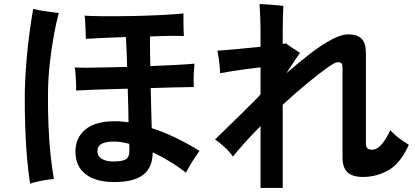

<svg xmlns="http://www.w3.org/2000/svg" viewBox="-20 -852 2040 944"><path d="M542 43Q451 43 401 4.5Q351 -34 351 -107Q351 -175 400 -215.5Q449 -256 544 -256Q561 -256 578 -254.5Q595 -253 612 -251Q611 -288 610.5 -330.5Q610 -373 608 -416Q527 -414 457 -411.5Q387 -409 354 -407Q355 -421 354 -443Q353 -465 351.5 -487Q350 -509 347 -520Q368 -519 407 -519Q446 -519 497.5 -520.5Q549 -522 605 -523Q604 -565 602.5 -602.5Q601 -640 599 -670Q538 -668 484.5 -665.5Q431 -663 402 -661Q402 -675 401 -698Q400 -721 399 -742.5Q398 -764 396 -775Q424 -773 472.5 -772.5Q521 -772 580 -772.5Q639 -773 698 -775Q757 -777 805.5 -780Q854 -783 882 -786Q882 -771 882 -749.5Q882 -728 882.5 -708Q883 -688 884 -675Q856 -676 812 -675.5Q768 -675 718 -673Q717 -646 717.5 -610Q718 -574 719 -534Q719 -529 719 -527Q790 -530 849 -533Q908 -536 936 -539Q935 -526 933.5 -504.5Q932 -483 932 -461Q932 -439 933 -424Q902 -424 845 -422.5Q788 -421 721 -419Q722 -366 723.5 -314.5Q725 -263 726 -222Q785 -203 845 -174Q905 -145 961 -110Q945 -89 926 -58.5Q907 -28 894 -3Q856 -33 814 -58.5Q772 -84 731 -103Q730 -27 683.5 8Q637 43 542 43ZM128 51Q120 2 113.5 -69Q107 -140 104 -226.5Q101 -313 102 -407Q104 -483 110.5 -557.5Q117 -632 126 -697Q135 -762 143 -808Q159 -804 182 -800Q205 -796 228.5 -793Q252 -790 269 -788Q256 -741 244.5 -677Q233 -613 225 -542Q217 -471 216 -401Q215 -313 218.5 -231Q222 -149 229.5 -82Q237 -15 245 28Q220 30 184.5 36.5Q149 43 128 51ZM536 -58Q586 -58 602 -71Q618 -84 616 -117Q616 -122 616 -128.5Q616 -135 615 -145Q573 -156 542 -156Q499 -156 479 -144.5Q459 -133 459 -107Q459 -85 480 -71.5Q501 -58 536 -58Z M1261 72V-232Q1183 -154 1125 -82Q1112 -103 1085 -128Q1058 -153 1037 -166Q1055 -184 1087 -214.5Q1119 -245 1154 -280Q1189 -315 1218.5 -344Q1248 -373 1261 -388V-521Q1224 -517 1185.5 -511.5Q1147 -506 1114 -501Q1081 -496 1062 -492Q1062 -506 1060 -526.5Q1058 -547 1055 -568Q1052 -589 1049 -603Q1084 -605 1143.5 -610.5Q1203 -616 1261 -622V-676Q1261 -729 1259.5 -766.5Q1258 -804 1256 -832Q1263 -832 1279.5 -831Q1296 -830 1315.5 -828.5Q1335 -827 1351 -825.5Q1367 -824 1373 -823Q1372 -807 1371 -767.5Q1370 -728 1370 -688V-636Q1375 -637 1379 -637.5Q1383 -638 1386 -639Q1397 -630 1417.5 -616.5Q1438 -603 1455 -592Q1448 -583 1430 -556Q1412 -529 1388 -492Q1449 -545 1505.5 -588.5Q1562 -632 1610 -657.5Q1658 -683 1692 -683Q1736 -683 1757.5 -662Q1779 -641 1779 -591V-148Q1779 -129 1786.5 -122.5Q1794 -116 1812 -116Q1831 -116 1852.5 -138Q1874 -160 1899 -212Q1910 -199 1928.5 -183.5Q1947 -168 1964.5 -156.5Q1982 -145 1990 -140Q1949 -49 1890.5 -15.5Q1832 18 1764 18Q1713 18 1688.5 -5Q1664 -28 1664 -78V-516Q1664 -536 1659 -541Q1654 -546 1638 -546Q1627 -546 1587 -517.5Q1547 -489 1490 -442Q1433 -395 1370 -337V72Z"/></svg>

Font: Zen Kaku Gothic Antique
Style: Bold
Weight: 700
Designer: Yoshimichi Ohira
Foundry: Positype
Version: Version 1.001